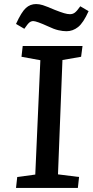

<svg xmlns="http://www.w3.org/2000/svg" viewBox="-20 -927 457 947"><path d="M179 -630 86 -647 92 -700H387L380 -647L288 -631L266 -67L370 -54L364 0H59L65 -54L154 -66ZM308 -773Q290 -773 268 -778Q246 -783 217 -797Q160 -823 144 -823Q134 -823 125.5 -816.5Q117 -810 100 -785L59 -809Q86 -868 107.5 -887.5Q129 -907 158 -907Q174 -907 191.5 -901.5Q209 -896 251 -878Q279 -867 296 -862Q313 -857 325 -857Q339 -857 349.5 -865Q360 -873 376 -896L417 -872Q391 -814 365 -793.5Q339 -773 308 -773Z"/></svg>

Font: Literata 7pt Medium
Style: Italic
Weight: 500
Italic angle: -2°
Designer: Latin by Veronika Burian and Jose Scaglione. Greek by Irene Vlachou. Cyrillic by Vera Evstafieva
Foundry: TypeTogether
Version: Version 3.002